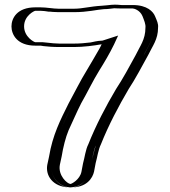

<svg xmlns="http://www.w3.org/2000/svg" viewBox="-20 -756 739 837"><path d="M134 -557H161L177 -555C195 -553 216 -551 238 -551H303C331 -551 360 -553 386 -557C406 -560 418 -564 437 -564C439 -564 441 -564 443 -565L434 -547C416 -516 396 -481 379 -453C350 -408 326 -355 300 -309C280 -271 262 -227 245 -191C232 -159 220 -114 214 -76L206 -39C197 10 232 51 272 59C321 68 362 33 370 -6L377 -43C384 -67 388 -103 399 -124C432 -207 477 -291 520 -364C548 -406 580 -467 605 -512C623 -551 649 -581 649 -635C652 -653 642 -672 635 -689C624 -715 596 -734 559 -734H510C499 -734 483 -736 472 -735L453 -733C445 -732 437 -732 428 -731C385 -729 350 -718 303 -718H235C223 -718 210 -720 200 -720C185 -723 172 -724 156 -724H134C88 -724 50 -686 50 -641C50 -596 88 -557 134 -557ZM199 -705H200C208 -705 221 -703 235 -703H303C352 -703 388 -714 429 -716C438 -717 445 -717 454 -718L473 -720C482 -721 498 -719 510 -719H559C591 -719 613 -703 621 -683C629 -664 636 -648 634 -636V-635C634 -587 611 -560 592 -519C566 -473 534 -413 507 -372C464 -298 418 -213 385 -130C373 -104 368 -69 362 -46L355 -9C348 23 314 53 274 45C242 39 214 3 221 -36L229 -73C235 -110 247 -155 259 -185C276 -222 294 -265 313 -302C339 -349 364 -401 392 -445C410 -474 428 -509 447 -540C451 -547 454 -552 457 -559L471 -590L438 -579H437C416 -579 403 -575 384 -572C359 -568 330 -566 303 -566H238C217 -566 196 -568 179 -570L162 -572H134C97 -572 65 -604 65 -641C65 -678 96 -709 134 -709H156C171 -709 184 -707 199 -705ZM156 -709H134C96 -709 65 -678 65 -641C65 -604 97 -572 134 -572H162L179 -570C196 -568 217 -566 238 -566H303C330 -566 359 -568 384 -572C403 -575 416 -579 437 -579H438L471 -590L457 -559C454 -552 451 -547 447 -540C428 -509 410 -474 392 -445C364 -401 339 -349 313 -302C294 -265 276 -222 259 -185C247 -155 235 -110 229 -73L221 -36C214 3 242 39 274 45C314 53 348 23 355 -9L362 -46C368 -69 373 -104 385 -130C418 -213 464 -298 507 -372C534 -413 566 -473 592 -519C611 -560 634 -587 634 -635V-636C636 -648 629 -664 621 -683C613 -703 591 -719 559 -719H510C498 -719 482 -721 473 -720L454 -718C445 -717 438 -717 429 -716C388 -714 352 -703 303 -703H235C221 -703 208 -705 200 -705H199C184 -707 171 -709 156 -709ZM200 -720C210 -720 223 -718 235 -718H303C350 -718 385 -729 428 -731C437 -732 445 -732 453 -733L472 -735C484 -736 499 -734 510 -734H559C596 -734 624 -714 635 -688C642 -670 651 -652 649 -635C649 -581 623 -550 605 -512C579 -466 549 -407 520 -364C477 -292 432 -207 399 -125C390 -101 384 -69 377 -43L370 -6C361 33 321 70 272 60C232 52 197 10 206 -39L214 -76C220 -114 232 -159 245 -191C262 -228 280 -271 300 -309C326 -355 350 -408 379 -453C396 -481 416 -516 434 -547C437 -553 440 -558 443 -565C442 -565 438 -564 437 -564C418 -564 407 -560 386 -557C360 -553 331 -551 303 -551H238C216 -551 195 -553 177 -555L161 -557H134C88 -557 50 -596 50 -641C50 -686 88 -724 134 -724H156C172 -724 184 -723 200 -720ZM193 -705H200C201 -705 215 -703 235 -703H303C363 -703 402 -714 432 -716C442 -716 452 -717 461 -718L478 -720C482 -720 494 -719 510 -719H559C564 -719 590 -712 601 -686C608 -668 616 -650 614 -635C614 -583 590 -555 571 -515C546 -469 514 -410 486 -368C442 -294 398 -210 365 -127C353 -104 349 -68 342 -44L335 -7C328 27 292 46 287 46C273 45 232 9 241 -38L249 -75C255 -113 266 -157 279 -188C296 -224 315 -269 334 -306C361 -353 385 -404 413 -449C435 -484 458 -523 477 -562L495 -601L427 -579C401 -578 387 -573 375 -571C351 -568 327 -566 303 -566H238C222 -566 204 -568 186 -570L166 -572H134C129 -572 85 -595 85 -641C85 -688 130 -709 134 -709H156C168 -709 180 -707 193 -705ZM156 -724H134C54 -724 30 -676 30 -641C30 -606 54 -557 134 -557H157L170 -555C187 -553 211 -551 238 -551H303C344 -551 389 -557 423 -563C420 -556 417 -550 413 -543C394 -511 376 -478 358 -449C330 -404 305 -352 279 -305C243 -233 209 -166 194 -74L186 -37C178 10 210 58 280 61C359 65 384 19 390 -8L397 -45C404 -69 408 -103 420 -127C453 -210 498 -295 541 -368C569 -410 600 -469 626 -516C645 -556 669 -584 669 -635V-636C671 -652 664 -666 656 -685C648 -705 622 -734 559 -734H510C504 -734 488 -737 466 -735L447 -733C439 -732 431 -732 424 -731C371 -728 340 -718 303 -718H235C212 -718 183 -724 156 -724Z"/></svg>

Font: Blanket
Style: Black
Weight: 900
Foundry: Cannot Into Space Fonts
Version: Version 0.9